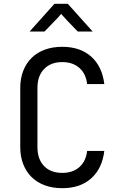

<svg xmlns="http://www.w3.org/2000/svg" viewBox="-20 -975 640 1005"><path d="M306 -730Q400 -730 457.5 -678.5Q515 -627 526 -535H436Q430 -589 395.5 -619.5Q361 -650 306 -650Q246 -650 211 -614Q176 -578 176 -515V-205Q176 -142 210.5 -106Q245 -70 306 -70Q361 -70 395.5 -100.5Q430 -131 436 -185H526Q515 -93 457.5 -41.5Q400 10 306 10Q255 10 214.5 -5Q174 -20 145.5 -48Q117 -76 101.5 -116Q86 -156 86 -205V-515Q86 -564 101.5 -604Q117 -644 145.5 -672Q174 -700 214.5 -715Q255 -730 306 -730ZM265 -955H335L465 -810H387L332 -867Q323 -877 317.5 -883Q312 -889 308 -893Q304 -898 302 -901H299Q297 -898 293 -894Q289 -889 283.5 -883Q278 -877 269 -868L213 -810H135Z"/></svg>

Font: JetBrainsMono NF
Style: Regular
Weight: 400
Monospace: yes
Designer: Philipp Nurullin, Konstantin Bulenkov
Foundry: JetBrains
Version: Version 1.0.2; ttfautohint (v1.8.3)